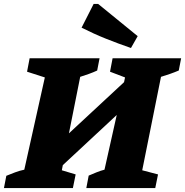

<svg xmlns="http://www.w3.org/2000/svg" viewBox="-55 -952 937 972"><path d="M-35 0 -23 -62Q-1 -71 21.5 -79.5Q44 -88 68 -93L172 -560L82 -589L95 -657H449L437 -595Q418 -586 395.5 -578Q373 -570 351 -563L294 -277L573 -536L578 -560L502 -589L515 -657H862L850 -595Q829 -586 806 -578Q783 -570 760 -563L665 -90L745 -69L731 0H382L394 -63Q413 -71 433.5 -79.5Q454 -88 474 -93L536 -370L263 -116L258 -90L328 -69L314 0ZM608 -709Q544 -731 481.5 -756Q419 -781 358 -812L419 -932H442L642 -769Z"/></svg>

Font: Piazzolla ExtraBold
Style: Italic
Weight: 800
Italic angle: -11.3°
Designer: Juan Pablo del Peral
Foundry: Huerta Tipografica
Version: Version 1.330